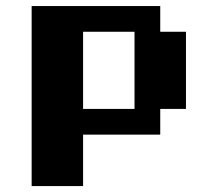

<svg xmlns="http://www.w3.org/2000/svg" viewBox="-20 -628 734 648"><path d="M86.8 0V-607.6H520.8V-520.8H607.6V-260.4H520.8V-173.6H260.4V0ZM260.4 -260.4H434V-520.8H260.4Z"/></svg>

Font: 8-bit Operator+ 8
Style: Bold
Weight: 700
Designer: GrandChaos9000
Version: Version 1.3.0 - August 1, 2014